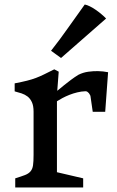

<svg xmlns="http://www.w3.org/2000/svg" viewBox="-20 -823 512 843"><path d="M46.9 -40Q73.7 -48.3 89.6 -54.4Q105.5 -60.5 114 -70.6Q122.6 -80.6 125 -97.2Q127.4 -113.8 127.4 -142.6V-332.5Q127.4 -358.4 120.1 -374.3Q112.8 -390.1 101.1 -399.2Q89.4 -408.2 74.5 -413.1Q59.6 -418 44.4 -421.9V-457Q77.6 -463.4 98.9 -468.8Q120.1 -474.1 137.5 -480.7Q154.8 -487.3 172.9 -496.1Q190.9 -504.9 218.3 -518.6L237.8 -508.3L231.4 -424.3Q246.1 -436.5 261.7 -449.2Q274.9 -460 291.3 -472.2Q307.6 -484.4 324.2 -494.6Q344.7 -504.9 367.7 -508.1Q390.6 -511.2 410.2 -510.7Q433.1 -510.3 454.6 -505.9L441.9 -332H387.2L377 -402.3Q376 -403.8 374.5 -407.2Q373 -410.6 370.4 -413.8Q367.7 -417 364 -419.7Q360.4 -422.4 355.5 -422.4Q337.9 -421.9 319.6 -417.5Q301.3 -413.1 284.7 -406.5Q268.1 -399.9 253.9 -392.3Q239.7 -384.8 230 -378.4V-66.9L345.2 -40V0H46.9ZM204.1 -600.1Q242.7 -648.9 278.6 -700.2Q314.5 -751.5 352.1 -803.2Q362.3 -801.3 375 -794.9Q387.7 -788.6 400.4 -779.8Q413.1 -771 425 -761Q437 -751 445.8 -741.7L248 -568.4Z"/></svg>

Font: Donegal One
Style: Regular
Weight: 400
Designer: Gary Lonergan
Foundry: Sorkin Type Co.
Version: Version 1.004